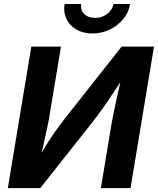

<svg xmlns="http://www.w3.org/2000/svg" viewBox="-20 -967 812 987"><path d="M651 0H498.6L554 -334.4Q558.2 -359.2 566.4 -398.1Q574.6 -436.9 585.4 -485.4Q596.2 -534 608.2 -587.5H626.9Q587.6 -527.6 559.1 -484.5Q530.5 -441.3 505.4 -406.2Q480.2 -371 451.1 -333.9L187.1 0H20.3L140.9 -727.5H293.5L235.4 -378.3Q230.7 -348.1 221.8 -306Q212.9 -263.9 202.5 -218.6Q192.1 -173.4 182.2 -132.9H166.9Q194.1 -183.7 219.6 -224.5Q245.2 -265.2 269 -298.3Q292.9 -331.3 314.5 -359.2L605.2 -727.5H771.6ZM455 -795Q407.3 -795 372.6 -815.2Q337.9 -835.5 321.6 -869.9Q305.2 -904.3 312.1 -946.6H397.6Q392.5 -915.8 412.8 -895.5Q433.2 -875.1 468.7 -875.1Q492.2 -875.1 512.4 -884.4Q532.7 -893.7 546.3 -909.8Q559.9 -926 563 -946.6H649.1Q642.2 -904.3 614.1 -869.8Q586 -835.3 544.5 -815.1Q503 -795 455 -795Z"/></svg>

Font: Inter
Style: Italic
Weight: 400
Italic angle: -9.3988°
Designer: Rasmus Andersson
Foundry: rsms
Version: Version 4.001;git-66647c0bb